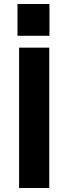

<svg xmlns="http://www.w3.org/2000/svg" viewBox="-20 -935 340 955"><path d="M75 -698H225V0H75ZM226 -915V-757H67V-915Z"/></svg>

Font: iA Writer Quattro V
Style: Regular
Weight: 400
Designer: Mike Abbink, Paul van der Laan, Pieter van Rosmalen, Oliver Reichenstein
Foundry: Information Architects Inc.
Version: Version 2.000